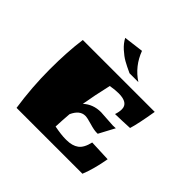

<svg xmlns="http://www.w3.org/2000/svg" viewBox="-170 -846 1012 1012"><g transform="rotate(45 335.5 -340.0)"><path d="M509 -293Q523 -293 530 -294L483 -206H474Q455 -206 420 -216.5Q385 -227 370 -227Q329 -227 305 -174Q301 -125 299 -76Q351 -66 381 -66H390Q433 -66 458.5 -85Q484 -104 495 -153L615 -148Q600 -62 575 0Q575 0 84 0Q64 -135 64 -268Q64 -401 78 -500H614Q596 -392 582 -348Q523 -345 474 -344Q482 -367 482 -387Q482 -435 410 -435Q383 -435 350 -429Q328 -334 316 -262Q356 -299 415 -299ZM339 -680Q370 -597 442 -550H376Q339 -567 316 -580Q293 -593 267.5 -616Q242 -639 228 -666Z"/></g></svg>

Font: Ruslan Display
Style: Regular
Weight: 400
Version: Version 1.000